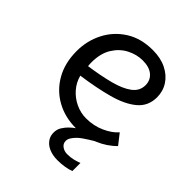

<svg xmlns="http://www.w3.org/2000/svg" viewBox="-201 -638 936 936"><g transform="rotate(45 267.5 -169.5)"><path d="M309.5 11Q233.5 11 173.8 -22Q114 -55 79.5 -115.5Q45 -176 45 -258Q45 -328.5 75.8 -389Q106.5 -449.5 164.8 -486.8Q223 -524 305 -524Q359 -524 398.8 -504.2Q438.5 -484.5 460.2 -451Q482 -417.5 482 -375.5Q482 -314.5 437.5 -277.5Q393 -240.5 316.2 -219.8Q239.5 -199 142.5 -185.5Q152.5 -147.5 178 -118.8Q203.5 -90 238 -74Q272.5 -58 309.5 -58Q361.5 -58 405.2 -77.8Q449 -97.5 474 -126L515.5 -73Q478 -34.5 423.8 -11.8Q369.5 11 309.5 11ZM136.5 -245Q213.5 -256 273 -271.5Q332.5 -287 366.5 -312.2Q400.5 -337.5 400.5 -377.5Q400.5 -411.5 375.8 -432.5Q351 -453.5 305.5 -453.5Q264 -453.5 224.8 -433.2Q185.5 -413 160.2 -372.2Q135 -331.5 135 -269.5Q135 -257 136.5 -245ZM355.5 185Q320.5 185 294.2 173Q268 161 255 138Q246.5 122.5 246.5 102.5Q246.5 80.5 257 63.8Q267.5 47 280 34.5Q295 19.5 314.5 6.5Q334 -6.5 354 -16L418.5 -10Q392.5 5.5 366.5 23.2Q340.5 41 324.5 65.5Q317 77.5 317 89.5Q317 108.5 332.5 119.5Q348 130.5 367 130.5Q391 130.5 409 126Q427 121.5 444 115V170.5Q427 177.5 403.2 181.2Q379.5 185 355.5 185Z"/></g></svg>

Font: Mooli
Style: Regular
Weight: 400
Designer: Vernon Adams
Foundry: Vernon Adams
Version: Version 1.000; ttfautohint (v1.8.4.7-5d5b);gftools[0.9.33]